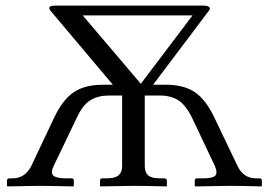

<svg xmlns="http://www.w3.org/2000/svg" viewBox="-20 -665 961 687"><path d="M275.9 -609.9 483.9 -365.2 668.9 -609.9ZM417 -323.2H370.1Q331.1 -323.2 303.7 -306.6Q276.4 -290 254.9 -244.1L171.9 -70.8Q160.2 -46.4 171.1 -36.6Q182.1 -26.9 214.8 -26.9H235.8Q244.1 -26.9 244.1 -19V0L242.2 2Q154.3 0 118.2 0L6.8 2L4.9 0V-19Q4.9 -22.5 7.6 -24.7Q10.3 -26.9 13.2 -26.9H24.9Q69.3 -26.9 91.8 -70.8L173.8 -244.1Q204.1 -308.1 243.7 -335Q283.2 -361.8 349.1 -361.8H383.8L162.1 -625Q144.5 -645 179.2 -645H709Q716.8 -645 722.2 -643.3Q727.5 -641.6 730.2 -637.2Q732.9 -632.8 726.1 -625L527.8 -361.8H573.2Q638.2 -361.8 677.5 -335Q716.8 -308.1 747.1 -244.1L830.1 -70.8Q851.1 -26.9 896 -26.9H908.2Q917 -26.9 917 -19V0L915 2Q842.3 0 803.2 0L679.2 2L676.8 0V-19Q676.8 -26.9 685.1 -26.9H707Q739.3 -26.9 749.5 -35.9Q759.8 -44.9 749 -70.8L667 -244.1Q644 -290 617.4 -306.6Q590.8 -323.2 551.8 -323.2H498V-70.8Q498 -47.9 510.5 -37.4Q522.9 -26.9 551.8 -26.9H568.8Q571.8 -26.9 574.5 -24.7Q577.1 -22.5 577.1 -19V0L575.2 2Q498 0 459 0L339.8 2L337.9 0V-19Q337.9 -26.9 346.2 -26.9H361.8Q391.6 -26.9 404.3 -37.8Q417 -48.8 417 -70.8Z"/></svg>

Font: Common Serif
Style: Regular
Weight: 400
Designer: Philipp H. Poll, Khaled Hosny
Foundry: Stefan Peev, Context Ltd.
Version: Version 1.026